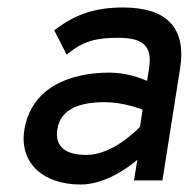

<svg xmlns="http://www.w3.org/2000/svg" viewBox="-20 -482 504 513"><path d="M45 -135C31 -46 96 11 195 11C261 11 322 -34 347 -55L338 0H414L461 -298C479 -409 424 -462 309 -462C228 -462 177 -440 129 -404L125 -401L158 -336L163 -340C203 -372 237 -381 296 -381C363 -381 388 -359 378 -298L373 -266C359 -272 319 -288 273 -288C163 -288 63 -246 45 -135ZM133 -136C142 -193 196 -209 260 -209C305 -209 348 -194 361 -189L354 -143C344 -133 280 -68 211 -68C157 -68 126 -89 133 -136Z"/></svg>

Font: Charger Pro
Style: BdObl
Weight: 700
Designer: Jasper
Foundry: Cannot Into Space Fonts
Version: Version 1.09